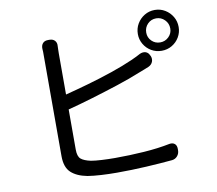

<svg xmlns="http://www.w3.org/2000/svg" viewBox="-88 -914 1175 1038"><g transform="rotate(-10 500.0 -394.5)"><path d="M759 -697Q759 -670 778 -651Q797 -632 825 -632Q852 -632 871.5 -651Q891 -670 891 -697Q891 -725 871.5 -744.5Q852 -764 825 -764Q797 -764 778 -744.5Q759 -725 759 -697ZM713 -697Q713 -728 728 -753.5Q743 -779 768.5 -794.5Q794 -810 825 -810Q856 -810 881.5 -794.5Q907 -779 922 -753.5Q937 -728 937 -697Q937 -667 922 -641.5Q907 -616 881.5 -601Q856 -586 825 -586Q794 -586 768.5 -601Q743 -616 728 -641.5Q713 -667 713 -697ZM237 -750Q256 -750 266.5 -738.5Q277 -727 275 -708Q275 -702 274.5 -693Q274 -684 274 -669V-443Q333 -458 401.5 -477.5Q470 -497 536 -519.5Q602 -542 654 -565Q669 -572 683 -578.5Q697 -585 705 -590Q722 -598 737 -593.5Q752 -589 759 -572L761 -569Q768 -552 762 -536.5Q756 -521 739 -513Q725 -508 715.5 -503.5Q706 -499 683 -491Q627 -468 555 -444.5Q483 -421 409.5 -399Q336 -377 274 -361V-141Q274 -103 290.5 -89Q307 -75 344 -67Q367 -63 403 -61Q439 -59 476 -59Q556 -59 635 -64.5Q714 -70 778 -83Q796 -86 807 -77Q818 -68 818 -49V-41Q818 -23 806.5 -9.5Q795 4 777 6Q713 12 633.5 16.5Q554 21 472 21Q428 21 385.5 18.5Q343 16 312 11Q254 0 223 -29Q192 -58 192 -119Q192 -143 192 -189Q192 -235 192 -292.5Q192 -350 192 -410.5Q192 -471 192 -525Q192 -579 192 -617.5Q192 -656 192 -669Q192 -687 192 -692.5Q192 -698 191 -708Q190 -727 200 -738.5Q210 -750 229 -750Z"/></g></svg>

Font: Chiron GoRound TC
Style: Regular
Weight: 400
Designer: Ryoko NISHIZUKA 西塚涼子 (kana, bopomofo & ideographs); Paul D. Hunt (Latin, Greek & Cyrillic); Sandoll Communications 산돌커뮤니
Foundry: Adobe
Version: Version 1.000;hotconv 1.1.1;makeotfexe 2.6.0